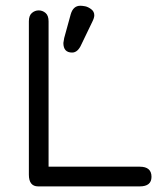

<svg xmlns="http://www.w3.org/2000/svg" viewBox="-20 -665 585 685"><path d="M116.2 0Q83 0 83 -42V-588.9Q83 -609.4 93.8 -618.7Q104.5 -627.9 118.2 -627.9Q131.8 -627.9 142.6 -618.7Q153.3 -609.4 153.3 -588.9V-70.3H478.5Q520.5 -70.3 520.5 -34.2Q520.5 0 478.5 0ZM270.5 -506.8Q257.8 -477.5 237.3 -477.5Q206.1 -477.5 206.1 -511.7Q206.1 -511.7 209 -529.3L232.4 -614.3Q241.2 -644.5 266.6 -644.5Q273.4 -644.5 283.7 -642.6Q293.9 -640.6 305.2 -632.3Q316.4 -624 316.4 -610.4Q316.4 -601.6 309.6 -587.9Z"/></svg>

Font: Jura
Style: DemiBold
Weight: 600
Version: Version 2.4